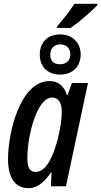

<svg xmlns="http://www.w3.org/2000/svg" viewBox="-20 -974 530 1004"><path d="M277 -828H350C393 -858 460 -916 490 -948V-954H369C341 -909 307 -870 278 -835ZM294 -584C361 -584 402 -627 402 -692C400 -753 357 -794 294 -794C229 -794 188 -752 188 -689C188 -625 229 -584 294 -584ZM295 -638C259 -638 243 -655 243 -689C243 -720 262 -742 295 -742C328 -742 348 -720 348 -689C348 -658 326 -638 295 -638ZM130 10C175 10 211 -21 247 -72H250L246 0H325L440 -540H356L333 -476H330C314 -528 282 -550 239 -550C88 -550 22 -287 22 -141C22 -44 60 10 130 10ZM165 -75C134 -75 123 -100 123 -149C123 -262 172 -464 253 -464C284 -464 303 -438 303 -391C303 -352 297 -310 282 -246C260 -165 226 -75 165 -75Z"/></svg>

Font: Noto Sans UI Condensed Medium
Style: Italic
Weight: 500
Width: 3
Italic angle: -12°
Designer: Monotype Design Team
Foundry: Monotype Imaging Inc.
Version: Version 1.901